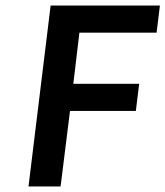

<svg xmlns="http://www.w3.org/2000/svg" viewBox="-20 -674 598 694"><path d="M83 0H199L233 -273H471L483 -371H245L267 -556H546L558 -654H163Z"/></svg>

Font: Falling Sky
Style: Obl
Weight: 400
Designer: Paul D. Hunt
Foundry: Adobe Systems Incorporated
Version: Version 1.02